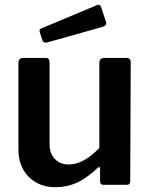

<svg xmlns="http://www.w3.org/2000/svg" viewBox="-20 -772 628 802"><path d="M395 -154C351 -108 308.7 -85 268 -85C243.3 -85 223.7 -92.7 209 -108C194.3 -123.3 187 -144 187 -170V-511C187 -517.7 185.7 -522.5 183 -525.5C180.3 -528.5 176 -530 170 -530H78C64 -530 57 -523 57 -509V-148C57 -100 71.5 -61.7 100.5 -33C129.5 -4.3 166.7 10 212 10C243.3 10 272.8 3.8 300.5 -8.5C328.2 -20.8 357.3 -41.7 388 -71C390.7 -73.7 393 -74.7 395 -74C397 -73.3 398 -71.3 398 -68V-15C398 -5 402.7 0 412 0H510C519.3 0 524 -5.3 524 -16L526 -511C526 -523.7 520 -530 508 -530H418C402.7 -530 395 -523.3 395 -510ZM422 -683 402 -743C399.3 -749 395.7 -752 391 -752C389 -752 387.3 -751.7 386 -751L152 -653C147.3 -651 145 -647.7 145 -643C145 -641.7 145.7 -639 147 -635L157 -604C159.7 -597.3 164 -594 170 -594C173.3 -594 176 -594.3 178 -595L409 -660C419 -663.3 424 -668.3 424 -675Z"/></svg>

Font: Libre Franklin SemiBold
Style: Regular
Weight: 600
Designer: Pablo Impallari, Rodrigo Fuenzalida
Foundry: Impallari Type
Version: Version 1.002; ttfautohint (v1.5)